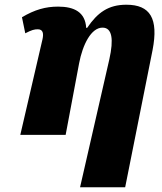

<svg xmlns="http://www.w3.org/2000/svg" viewBox="-20 -571 688 813"><path d="M319 222H510L626 -359C652 -493 616 -551 515 -551C439 -551 393 -518 349 -453H345C341 -519 295 -543 226 -543C173 -543 127 -530 73 -498L87 -430C114 -444 125 -447 140 -447C163 -447 165 -428 160 -405L66 0H258L315 -303C330 -382 366 -454 414 -454C455 -454 462 -405 443 -320Z"/></svg>

Font: Noto Serif SemiCondensed Black
Style: Italic
Weight: 900
Width: 4
Italic angle: -12°
Designer: Monotype Design Team
Foundry: Monotype Imaging Inc.
Version: Version 2.014